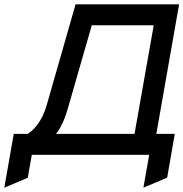

<svg xmlns="http://www.w3.org/2000/svg" viewBox="-20 -720 853 893"><path d="M588.5 0 695 -602.5H333L367.5 -700H813L690 0ZM107 -16 48.5 -79Q98.5 -80 138.5 -122Q178.5 -164 198.5 -235.5L331.5 -700H435L294.5 -212Q275.5 -145.5 247.2 -106.2Q219 -67 190 -47.8Q161 -28.5 138.2 -22.2Q115.5 -16 107 -16ZM0 153 44 -97.5H793L757.5 106L647 153L674 0H128L109 107Z"/></svg>

Font: Overpass Medium
Style: Italic
Weight: 500
Italic angle: -10°
Designer: Delve Withrington, Dave Bailey, Thomas Jockin
Foundry: Delve Fonts LLC
Version: Version 4.000